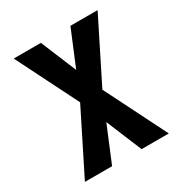

<svg xmlns="http://www.w3.org/2000/svg" viewBox="-171 -863 942 991"><g transform="rotate(-30 300.0 -367.5)"><path d="M50 0 234 -368 50 -735H212L300 -523L388 -735H550L366 -367L550 0H388L300 -212L212 0Z"/></g></svg>

Font: Iosevka Heavy Extended
Style: Regular
Weight: 900
Width: 7
Monospace: yes
Designer: Belleve Invis
Foundry: Belleve Invis
Version: Version 32.5.0; ttfautohint (v1.8.4)